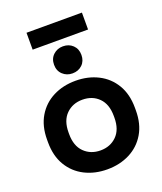

<svg xmlns="http://www.w3.org/2000/svg" viewBox="-156 -954 901 1068"><g transform="rotate(-20 294.0 -420.0)"><path d="M34 -240V-256Q34 -336 68 -393Q102 -450 161 -480Q220 -510 294 -510Q368 -510 427 -480Q486 -450 520 -393Q554 -336 554 -256V-240Q554 -160 520 -103Q486 -46 427 -16Q368 14 294 14Q220 14 161 -16Q102 -46 68 -103Q34 -160 34 -240ZM428 -243V-253Q428 -323 390.5 -360.5Q353 -398 294 -398Q236 -398 198 -360.5Q160 -323 160 -253V-243Q160 -173 198 -135.5Q236 -98 294 -98Q352 -98 390 -135.5Q428 -173 428 -243ZM213 -634Q213 -670 236.5 -692Q260 -714 294 -714Q329 -714 352 -692Q375 -670 375 -634Q375 -598 352 -576Q329 -554 294 -554Q260 -554 236.5 -576Q213 -598 213 -634ZM130 -754V-854H458V-754Z"/></g></svg>

Font: Space Grotesk Frontify
Style: Bold
Weight: 700
Designer: Florian Karsten
Version: Version 2.000